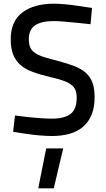

<svg xmlns="http://www.w3.org/2000/svg" viewBox="-20 -726 572 1039"><path d="M470 -595Q430 -599 393 -603Q361 -606 327.5 -609Q294 -612 272 -612Q204 -612 170 -589Q136 -566 136 -515Q136 -487 144 -469Q152 -451 171 -438.5Q190 -426 220.5 -416.5Q251 -407 295 -396Q348 -382 385.5 -367Q423 -352 446.5 -330Q470 -308 481 -277Q492 -246 492 -200Q492 -145 475.5 -105Q459 -65 429 -39.5Q399 -14 356.5 -2Q314 10 262 10Q233 10 196.5 7Q160 4 128 -1Q90 -6 51 -13L61 -101Q98 -96 134 -92Q165 -89 199.5 -86.5Q234 -84 261 -84Q329 -84 362 -109.5Q395 -135 395 -197Q395 -222 388 -239Q381 -256 364 -268.5Q347 -281 319.5 -290.5Q292 -300 252 -309Q197 -322 156.5 -337Q116 -352 90 -375Q64 -398 51 -431.5Q38 -465 38 -513Q38 -611 101 -658.5Q164 -706 272 -706Q301 -706 336.5 -702.5Q372 -699 404 -694Q441 -689 478 -683ZM230 77H322L271 293H187Z"/></svg>

Font: Panefresco 600wt
Style: Regular
Weight: 600
Designer: Campivisivi
Foundry: Campivisivi & Chank Co
Version: Version 1.001